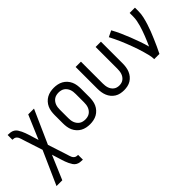

<svg xmlns="http://www.w3.org/2000/svg" viewBox="2 -1155 1996 1996"><g transform="rotate(-45 1000.0 -156.5)"><path d="M133 215H48L212 -154L151 -341Q147 -354 143 -366Q139 -378 135.5 -390.5Q132 -403 126.5 -414.5Q121 -426 111.5 -435Q102 -444 89.5 -447Q77 -450 64 -450V-520Q85 -520 105.5 -517Q126 -514 143.5 -503.5Q161 -493 172.5 -475.5Q184 -458 193 -439Q202 -420 209 -401Q216 -382 222 -362L255 -256L367 -520H452L288 -151L349 36Q353 49 357 61Q361 73 364.5 85.5Q368 98 373.5 109.5Q379 121 388.5 130Q398 139 410.5 142Q423 145 436 145V215Q415 215 394.5 212Q374 209 356.5 198.5Q339 188 327.5 170.5Q316 153 307 134Q298 115 291 96Q284 77 278 57L245 -49Z M750 8Q723 8 696.5 2.5Q670 -3 646.5 -16Q623 -29 604.5 -49.5Q586 -70 575 -94.5Q564 -119 560 -146Q556 -173 556 -200V-320Q556 -347 560 -374Q564 -401 575 -425.5Q586 -450 604.5 -470.5Q623 -491 646.5 -504Q670 -517 696.5 -522.5Q723 -528 750 -528Q777 -528 803.5 -522.5Q830 -517 853.5 -504Q877 -491 895.5 -470.5Q914 -450 925 -425.5Q936 -401 940 -374Q944 -347 944 -320V-200Q944 -173 940 -146Q936 -119 925 -94.5Q914 -70 895.5 -49.5Q877 -29 853.5 -16Q830 -3 803.5 2.5Q777 8 750 8ZM750 -62Q767 -62 784 -66Q801 -70 815 -79.5Q829 -89 839.5 -103Q850 -117 856 -133Q862 -149 864 -166Q866 -183 866 -200V-320Q866 -337 864 -354Q862 -371 856 -387Q850 -403 839.5 -417Q829 -431 815 -440.5Q801 -450 784 -454Q767 -458 750 -458Q733 -458 716 -454Q699 -450 685 -440.5Q671 -431 660.5 -417Q650 -403 644 -387Q638 -371 636 -354Q634 -337 634 -320V-200Q634 -183 636 -166Q638 -149 644 -133Q650 -117 660.5 -103Q671 -89 685 -79.5Q699 -70 716 -66Q733 -62 750 -62Z M1250 8Q1224 8 1197.5 2.5Q1171 -3 1148.5 -17Q1126 -31 1109 -51.5Q1092 -72 1082 -96.5Q1072 -121 1068 -147.5Q1064 -174 1064 -200V-520H1142V-200Q1142 -183 1144 -166.5Q1146 -150 1151 -134.5Q1156 -119 1165.5 -105Q1175 -91 1188 -81Q1201 -71 1217 -66.5Q1233 -62 1250 -62Q1267 -62 1283 -66.5Q1299 -71 1312 -81Q1325 -91 1334.5 -105Q1344 -119 1349 -134.5Q1354 -150 1356 -166.5Q1358 -183 1358 -200V-520H1436V-200Q1436 -174 1432 -147.5Q1428 -121 1418 -96.5Q1408 -72 1391 -51.5Q1374 -31 1351.5 -17Q1329 -3 1302.5 2.5Q1276 8 1250 8Z M1699 0Q1699 -33 1691 -65Q1683 -97 1674 -129Q1665 -161 1654.5 -192Q1644 -223 1632.5 -254Q1621 -285 1609 -315.5Q1597 -346 1584 -376Q1571 -406 1556.5 -436Q1542 -466 1527 -495L1595 -528Q1621 -481 1643 -432Q1665 -383 1684.5 -333Q1704 -283 1722 -232.5Q1740 -182 1754 -130Q1766 -157 1778 -184.5Q1790 -212 1800.5 -239.5Q1811 -267 1821 -295Q1831 -323 1839 -351.5Q1847 -380 1852.5 -409Q1858 -438 1858 -468V-520H1936V-468Q1936 -427 1926.5 -386Q1917 -345 1904.5 -305.5Q1892 -266 1877 -227.5Q1862 -189 1845.5 -151Q1829 -113 1812 -75Q1795 -37 1776 0Z"/></g></svg>

Font: Iosevka srxl
Style: Regular
Weight: 400
Monospace: yes
Designer: Belleve Invis
Foundry: Belleve Invis
Version: Version 33.0.1; ttfautohint (v1.8.3)